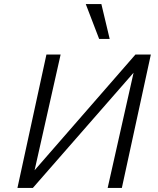

<svg xmlns="http://www.w3.org/2000/svg" viewBox="-20 -927 778 947"><path d="M98 0 106 -36 648 -658H692L684 -620L142 0ZM66 0 209 -658H279L131 0ZM511 0 659 -658H724L581 0ZM469 -735 403 -907H480L521 -735Z"/></svg>

Font: Ysabeau Office
Style: Italic
Weight: 400
Italic angle: -12°
Designer: Christian Thalmann (Catharsis Fonts)
Version: Version 2.001;gftools[0.9.30]; featfreeze: tnum,lnum,ss02